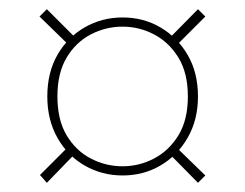

<svg xmlns="http://www.w3.org/2000/svg" viewBox="-20 -507 533 418"><path d="M247 -125Q202 -125 164.5 -146.5Q127 -168 105 -207Q83 -246 83 -297Q83 -349 105 -387.5Q127 -426 164.5 -447.5Q202 -469 247 -469Q292 -469 329 -447.5Q366 -426 388.5 -387.5Q411 -349 411 -297Q411 -246 388.5 -207Q366 -168 329 -146.5Q292 -125 247 -125ZM82 -109 67 -126 137 -196 144 -173ZM411 -109 347 -174 356 -194 427 -125ZM247 -145Q283 -145 315.5 -162Q348 -179 368.5 -212.5Q389 -246 389 -297Q389 -348 368.5 -381.5Q348 -415 315.5 -432Q283 -449 247 -449Q210 -449 177.5 -432Q145 -415 125 -381.5Q105 -348 105 -297Q105 -246 125 -212.5Q145 -179 177.5 -162Q210 -145 247 -145ZM138 -401 66 -471 82 -487 147 -422ZM357 -401 346 -421 411 -487 427 -471Z"/></svg>

Font: DM Sans 20pt Thin
Style: Regular
Weight: 250
Version: Version 4.004;gftools[0.9.30]